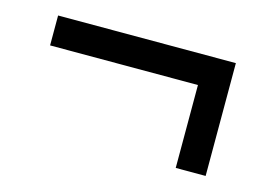

<svg xmlns="http://www.w3.org/2000/svg" viewBox="-50 -473 601 434"><g transform="rotate(15 250.5 -256.0)"><path d="M456 -124H386V-318H40V-388H456Z"/></g></svg>

Font: Noto Sans UI Narrow
Style: Italic
Weight: 400
Width: 4
Italic angle: -12°
Designer: Monotype Design Team
Foundry: Monotype Imaging Inc.
Version: Version 1.001